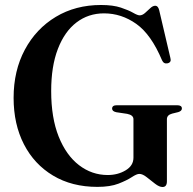

<svg xmlns="http://www.w3.org/2000/svg" viewBox="-20 -734 772 769"><path d="M648.5 -8Q648.5 15 631 15Q618 15 601.2 2Q584.5 -11 567.8 -24.2Q551 -37.5 538 -37.5Q527.5 -37.5 507.8 -24.5Q488 -11.5 454.8 1.5Q421.5 14.5 370 14.5Q268 14.5 192.5 -30.8Q117 -76 75.8 -156.2Q34.5 -236.5 34.5 -342Q34.5 -451 79.5 -535Q124.5 -619 203.5 -666.5Q282.5 -714 384.5 -714Q433 -714 464.2 -703.5Q495.5 -693 513.2 -682.8Q531 -672.5 539.5 -672.5Q550 -672.5 560.8 -682Q571.5 -691.5 581.8 -701.2Q592 -711 602 -711Q613 -711 617.5 -693.5L662.5 -501.5Q667.5 -484.5 651.5 -480.5Q636 -477 629 -492.5Q585.5 -596 526 -638.2Q466.5 -680.5 396.5 -680.5Q334 -680.5 286.2 -644Q238.5 -607.5 211.8 -538Q185 -468.5 185 -369.5Q185 -262 215 -187Q245 -112 296.5 -72.5Q348 -33 411.5 -33Q452 -33 483.2 -51.8Q514.5 -70.5 514.5 -102.5V-256.5Q514.5 -273 489.5 -278L446 -284.5Q429 -288 429 -299Q429 -312.5 448 -312.5H689.5Q708.5 -312.5 708.5 -299.5Q708.5 -289.5 694 -285L669.5 -279Q648.5 -273.5 648.5 -256.5Z"/></svg>

Font: Fraunces 72pt S000 SemiBold
Style: Regular
Weight: 600
Version: Version 1.000; ttfautohint (v1.8.3)